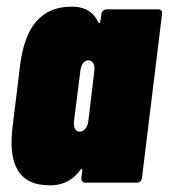

<svg xmlns="http://www.w3.org/2000/svg" viewBox="-20 -548 506 576"><path d="M284 -505 281 -483C281 -478 278 -477 275 -481C255 -524 217 -528 195 -528C102 -528 54 -466 40 -350L18 -170C4 -60 32 8 129 8C152 8 190 4 221 -38C224 -42 227 -42 227 -37L224 -15C223 -6 228 0 237 0H390C399 0 405 -6 406 -15L466 -505C468 -514 463 -520 454 -520H301C292 -520 285 -514 284 -505ZM219 -153C206 -153 200 -166 202 -185L221 -335C223 -354 232 -367 245 -367C258 -367 266 -354 263 -335L245 -185C243 -166 232 -153 219 -153Z"/></svg>

Font: Barlow Condensed Black
Style: Italic
Weight: 900
Width: 3
Italic angle: -7°
Designer: Jeremy Tribby
Foundry: Tribby Type
Version: Version 1.422;hotconv 1.0.109;makeotfexe 2.5.65596